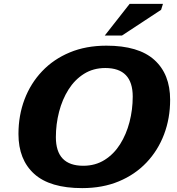

<svg xmlns="http://www.w3.org/2000/svg" viewBox="-20 -955 913 988"><path d="M855.5 -441.5Q855.5 -346 824.2 -263.5Q793 -181 734 -118.8Q675 -56.5 591.5 -21.8Q508 13 403 13Q237 13 156 -60.2Q75 -133.5 75 -265.5Q75 -361 106.2 -443.5Q137.5 -526 196.5 -588.2Q255.5 -650.5 339 -685.2Q422.5 -720 527.5 -720Q693 -720 774.2 -646.8Q855.5 -573.5 855.5 -441.5ZM267.5 -249Q267.5 -102 408.5 -102Q470.5 -102 518.2 -132Q566 -162 598 -212.8Q630 -263.5 646.5 -327.2Q663 -391 663 -458Q663 -605 522 -605Q460 -605 412.2 -575Q364.5 -545 332.5 -494.2Q300.5 -443.5 284 -379.8Q267.5 -316 267.5 -249ZM519 -772 647 -935H818.5L809 -904.5L607.5 -772Z"/></svg>

Font: Newsreader Caption
Style: Bold Italic
Weight: 700
Italic angle: -17°
Designer: Hugues Gentile
Foundry: Production Type
Version: Version 1.001